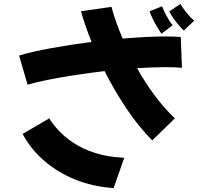

<svg xmlns="http://www.w3.org/2000/svg" viewBox="-20 -887 1040 975"><path d="M914 -732Q905 -739 889.5 -757Q874 -775 860 -795Q846 -815 840 -829L896 -867Q907 -848 926.5 -823.5Q946 -799 966 -782ZM800 -716Q793 -725 780 -746.5Q767 -768 755.5 -791.5Q744 -815 740 -830L803 -855Q811 -834 825.5 -806.5Q840 -779 857 -759ZM120 -457 77 -605Q139 -624 237.5 -642Q336 -660 445 -674Q413 -753 391 -830L546 -852Q556 -814 570.5 -773.5Q585 -733 603 -691Q662 -696 718 -699Q774 -702 821 -702Q865 -702 898 -699L904 -543Q867 -546 818 -546Q786 -546 750 -544.5Q714 -543 676 -541Q716 -469 764.5 -403.5Q813 -338 868 -286L753 -174Q683 -245 622 -336Q561 -427 511 -526Q436 -517 363 -506Q290 -495 227.5 -482.5Q165 -470 120 -457ZM557 68Q450 61 359 23.5Q268 -14 200.5 -74Q133 -134 95 -207L230 -286Q246 -259 276.5 -225.5Q307 -192 354 -161Q401 -130 465 -109.5Q529 -89 611 -86Z"/></svg>

Font: Mochiy Pop One
Style: Regular
Weight: 400
Designer: FONTDASU
Foundry: FONTDASU / Google Inc. / Adobe
Version: Version 2.000